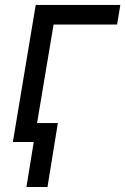

<svg xmlns="http://www.w3.org/2000/svg" viewBox="-20 -565 499 764"><path d="M458.8 -545.5 446 -467.3H193.2L127.5 -75.3H210.2L169 179H85.2L114.3 0H31.2L122.2 -545.5Z"/></svg>

Font: Karasuma Gothic
Style: Italic
Weight: 400
Italic angle: -9.39999°
Designer: Rasmus Andersson / Ryoko Nishizuka
Foundry: Genbu
Version: Version 1.00